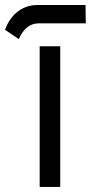

<svg xmlns="http://www.w3.org/2000/svg" viewBox="-59 -738 358 756"><path d="M97.2 -2H178.2V-555.7H97.2ZM88.4 -718.3C25.9 -718.3 -19 -677.7 -39.1 -620.6L15.1 -584C33.2 -625.5 59.1 -646 93.3 -646H278.8L277.8 -718.3Z"/></svg>

Font: Shabnam
Style: Regular
Weight: 400
Foundry: DejaVu fonts team - Redesigned by Saber Rastikerdar - Based on Vazir font
Version: Version 5.0.1